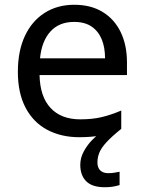

<svg xmlns="http://www.w3.org/2000/svg" viewBox="-20 -617 604 806"><path d="M389 65Q389 87 401 98.5Q413 110 434 110Q451 110 462.5 107.5Q474 105 482 104V160Q468 164 454 166.5Q440 169 420 169Q367 169 342 144Q317 119 317 75Q317 46 331.5 19Q346 -8 367.5 -30Q389 -52 409 -66L489 -76Q449 -44 427 -20Q405 4 397 24Q389 44 389 65ZM292 -597Q361 -597 410.5 -567Q460 -537 486.5 -482.5Q513 -428 513 -355V-302H146Q148 -211 192.5 -163.5Q237 -116 317 -116Q368 -116 407.5 -125.5Q447 -135 489 -153V-76Q448 -58 408 -49.5Q368 -41 313 -41Q237 -41 178.5 -72Q120 -103 87.5 -164.5Q55 -226 55 -315Q55 -403 84.5 -466Q114 -529 167.5 -563Q221 -597 292 -597ZM291 -525Q228 -525 191.5 -484.5Q155 -444 148 -372H421Q421 -418 407 -452Q393 -486 364.5 -505.5Q336 -525 291 -525Z"/></svg>

Font: Noto Sans Tamil UI
Style: Regular
Weight: 400
Designer: Jelle Bosma - Monotype Design Team
Foundry: Monotype Imaging Inc.
Version: Version 2.004